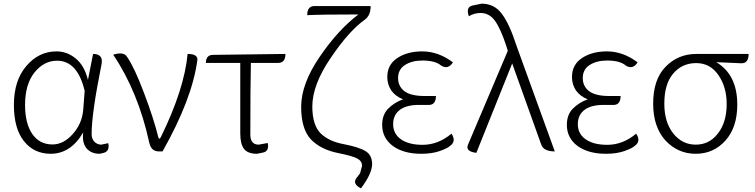

<svg xmlns="http://www.w3.org/2000/svg" viewBox="-20 -828 4127 1050"><path d="M257 13Q166 13 111 -56Q56 -125 56 -254Q56 -388 124 -467Q192 -547 289 -547Q346 -547 393 -509Q441 -471 461 -391L489 -533Q547 -533 535 -475Q481 -207 481 -95Q481 -69 496 -53Q512 -37 534 -37L572 -45Q582 1 543 9L525 13Q479 13 453 -17Q428 -48 435 -104Q367 13 257 13ZM267 -38Q327 -38 377 -94Q428 -150 435 -226L443 -331Q404 -496 292 -496Q220 -496 168 -431Q117 -366 117 -254Q117 -154 156 -96Q196 -38 267 -38Z M848 0Q808 0 797 -45Q736 -326 599 -529Q657 -547 675 -517Q716 -457 767 -321Q819 -185 846 -77Q851 -60 861 -81Q988 -341 1006 -533Q1065 -533 1059 -497Q1030 -285 869 0Z M1385 13Q1336 13 1315 -13Q1294 -40 1294 -98V-484H1106Q1106 -528 1146 -528L1541 -533Q1541 -484 1501 -484H1352Q1349 -350 1349 -92Q1349 -37 1395 -37L1444 -46Q1454 1 1415 7Z M1954 202Q1906 178 1929 146L1949 120L1960 79Q1960 53 1934 39Q1909 25 1829 9Q1734 -10 1680 -66Q1627 -123 1627 -244Q1627 -369 1728 -517Q1829 -665 1940 -749Q1733 -749 1660 -745Q1660 -795 1700 -795H2007Q2007 -745 1977 -722Q1890 -661 1789 -512Q1688 -364 1688 -246Q1688 -145 1733 -99Q1779 -54 1863 -39Q1945 -23 1980 -1Q2015 21 2015 69Q2015 121 1954 202Z M2284 13Q2187 13 2128 -30Q2070 -74 2070 -145Q2070 -200 2102 -233Q2135 -267 2184 -285Q2143 -301 2120 -333Q2098 -366 2098 -407Q2098 -474 2152 -510Q2207 -547 2289 -547Q2377 -547 2457 -487Q2431 -446 2393 -469Q2361 -497 2290 -497Q2232 -497 2194 -472Q2157 -448 2157 -401Q2157 -356 2192 -329Q2228 -303 2301 -303H2364Q2364 -254 2324 -254H2285Q2209 -257 2169 -229Q2130 -201 2130 -149Q2130 -96 2173 -66Q2216 -36 2291 -36Q2376 -36 2449 -97Q2477 -55 2441 -30Q2429 -18 2385 -2Q2342 13 2284 13Z M2585 8Q2524 0 2539 -36L2757 -550L2749 -576Q2718 -671 2687 -714Q2656 -757 2608 -757Q2573 -757 2544 -739Q2526 -790 2565 -798L2614 -808Q2683 -808 2724 -753Q2766 -698 2806 -574L3014 0Q2953 0 2940 -37L2781 -481Z M3294 13Q3197 13 3138 -30Q3080 -74 3080 -145Q3080 -200 3112 -233Q3145 -267 3194 -285Q3153 -301 3130 -333Q3108 -366 3108 -407Q3108 -474 3162 -510Q3217 -547 3299 -547Q3387 -547 3467 -487Q3441 -446 3403 -469Q3371 -497 3300 -497Q3242 -497 3204 -472Q3167 -448 3167 -401Q3167 -356 3202 -329Q3238 -303 3311 -303H3374Q3374 -254 3334 -254H3295Q3219 -257 3179 -229Q3140 -201 3140 -149Q3140 -96 3183 -66Q3226 -36 3301 -36Q3386 -36 3459 -97Q3487 -55 3451 -30Q3439 -18 3395 -2Q3352 13 3294 13Z M3785 13Q3687 13 3619 -60Q3552 -134 3552 -261Q3552 -394 3620 -463Q3688 -533 3788 -533H4074Q4074 -481 4034 -482L3897 -488Q4012 -420 4012 -256Q4012 -131 3947 -59Q3882 13 3785 13ZM3906 -98Q3954 -159 3954 -259Q3954 -352 3909 -417Q3864 -483 3787 -483Q3710 -483 3661 -425Q3613 -368 3613 -261Q3613 -160 3662 -98Q3711 -37 3785 -37Q3859 -37 3906 -98Z"/></svg>

Font: Swei Half Moon CJK SC
Style: Light
Weight: 300
Version: Version 2.071